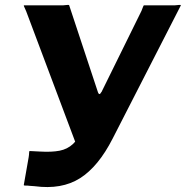

<svg xmlns="http://www.w3.org/2000/svg" viewBox="-20 -764 764 790"><path d="M77.9 -2.9 98 -117.4Q99.7 -128.1 99.8 -135.3Q99.8 -142.6 102.5 -142.6L143.4 -140.5Q193 -137.6 225.2 -143.9Q257.4 -150.2 280.2 -171.5Q303.1 -192.8 322.9 -233.7L562.1 -719.2Q566.2 -728.4 568.5 -735.7Q570.8 -743 573.5 -742H698.3Q709.7 -742.7 716.6 -743.7Q723.5 -744.7 724.2 -742L443.6 -194Q384.9 -78.7 309.4 -30.8Q233.9 17.1 122.3 2.1L103.1 0.7Q92.4 -0.7 85.1 -0.4Q77.9 -0.1 77.9 -2.9ZM298.2 -157.3 87.7 -717.7Q83.9 -727.7 80.3 -734.4Q76.7 -741 78.7 -742H238.7Q250.1 -742.7 257.1 -743.7Q264 -744.7 264.7 -742L383.3 -383.7Q385.9 -376.8 389.3 -376.9Q392.7 -377.1 397.3 -385.5L436.5 -374.5Z"/></svg>

Font: Libre Franklin Thin
Style: Italic
Weight: 100
Italic angle: -8°
Designer: Pablo Impallari, Rodrigo Fuenzalida, Nhung Nguyen
Foundry: Impallari Type
Version: Version 3.000